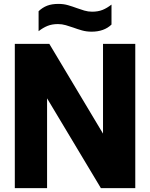

<svg xmlns="http://www.w3.org/2000/svg" viewBox="-20 -965 770 985"><path d="M56 0V-740H233L508.5 -279.5V-740H674V0H497.5L221.5 -460.5V0ZM450 -802.5Q423.5 -802.5 400.5 -809Q377.5 -815.5 356 -823.5Q337 -830 317.5 -835.8Q298 -841.5 277.5 -841.5Q247 -841.5 224 -832.2Q201 -823 178 -805V-907.5Q198 -926.5 222 -935.8Q246 -945 280 -945Q306.5 -945 329.5 -938.2Q352.5 -931.5 374 -923.5Q393 -916.5 412.5 -910.8Q432 -905 452.5 -905Q483 -905 506 -914.2Q529 -923.5 552 -941.5V-839Q514 -802.5 450 -802.5Z"/></svg>

Font: Encode Sans Semi Condensed ExtraBold
Style: Regular
Weight: 800
Width: 4
Designer: Multiple Designers
Foundry: Impallari Type
Version: Version 3.000; ttfautohint (v1.8.3) -l 8 -r 50 -G 200 -x 14 